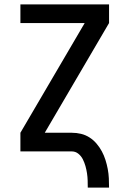

<svg xmlns="http://www.w3.org/2000/svg" viewBox="-20 -690 590 875"><path d="M380 165Q380 149 379.5 132.5Q379 116 376.5 99.5Q374 83 369.5 67Q365 51 357.5 36Q350 21 337 10.5Q324 0 307 0H73V-85L366 -585H73V-670H477V-585L184 -85H307Q329 -85 349.5 -80Q370 -75 388 -63.5Q406 -52 420 -35.5Q434 -19 444 -0.5Q454 18 460.5 38.5Q467 59 471 80Q475 101 476 122.5Q477 144 477 165Z"/></svg>

Font: Lode Dark
Style: Bold
Weight: 700
Monospace: yes
Designer: Belleve Invis
Foundry: Belleve Invis
Version: Version 29.2.0; ttfautohint (v1.8.3)